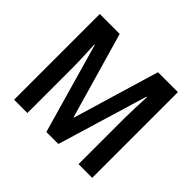

<svg xmlns="http://www.w3.org/2000/svg" viewBox="-163 -922 1131 1131"><g transform="rotate(45 402.5 -357.0)"><path d="M346 0 185 -564H181Q183 -535 184.5 -501Q186 -467 187 -435.5Q188 -404 188 -381V0H77V-714H243L398 -175H401L562 -714H728V0H614V-383Q614 -418 616 -469.5Q618 -521 620 -564H616L446 0Z"/></g></svg>

Font: Noto Sans Sinhala Condensed SemiBold
Style: Regular
Weight: 600
Width: 3
Designer: Jelle Bosma - Monotype Design Team
Foundry: Monotype Imaging Inc.
Version: Version 2.006; ttfautohint (v1.8.4.7-5d5b)